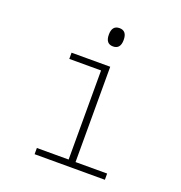

<svg xmlns="http://www.w3.org/2000/svg" viewBox="-142 -924 984 1045"><g transform="rotate(20 350.0 -401.5)"><path d="M173 -588H397V-36H580V0H173V-36H357V-552H173ZM373 -697Q330 -697 330 -750Q330 -803 373 -803Q416 -803 416 -750Q416 -697 373 -697Z"/></g></svg>

Font: Martian Mono Thin
Style: Regular
Weight: 100
Monospace: yes
Designer: Roman Shamin
Foundry: Evil Martians
Version: Version 1.000; ttfautohint (v1.8.4.7-5d5b)